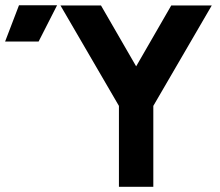

<svg xmlns="http://www.w3.org/2000/svg" viewBox="-223 -721 848 741"><path d="M-203.3 -560.7H-74L-2.7 -700.7H-149.7ZM438 -700 236 -349.7V-312.3H368.7L594.3 -700ZM10.3 -700 236 -312.3H368.7V-350.3L166.7 -700ZM236 -312.3V0H368.7V-312.3Z"/></svg>

Font: Unageo Variable
Style: Regular
Weight: 300
Designer: Richard Sepsi
Foundry: Richard Sepsi
Version: Version 2.200